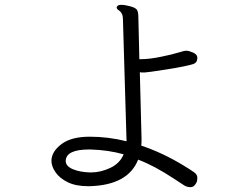

<svg xmlns="http://www.w3.org/2000/svg" viewBox="-20 -759 1040 795"><path d="M348 -140Q254 -140 252 -93Q252 -71 281.5 -58.5Q311 -46 354 -45H357Q396 -45 436 -63.5Q476 -82 492 -120Q428 -138 355 -140ZM463 -729Q466 -739 481.5 -739Q497 -739 519 -733Q541 -727 547 -718.5Q553 -710 553 -683L557 -514H566Q598 -514 647 -524Q696 -534 719 -541.5Q742 -549 752 -549Q762 -549 779 -541.5Q796 -534 797 -522V-518Q797 -500 781 -494Q749 -484 669.5 -471.5Q590 -459 580 -459H566Q562 -459 559 -460L566 -188Q566 -180 566 -172Q566 -164 565 -156Q652 -127 738 -75Q771 -55 784 -45.5Q797 -36 797 -24Q797 -12 795 -6Q785 16 769.5 16Q754 16 742.5 8.5Q731 1 702 -18Q619 -73 552 -98Q510 8 350 12H345Q294 12 260.5 -4.5Q227 -21 210 -45.5Q193 -70 193 -93V-96Q195 -133 235.5 -163Q276 -193 352 -193Q428 -193 504 -174L489 -680Q489 -705 472 -716Q463 -722 463 -729Z"/></svg>

Font: LXGW WenKai
Style: Regular
Weight: 400
Designer: LXGW / Fontworks Inc.
Foundry: LXGW / Fontworks Inc.
Version: Version 1.520; June 14, 2025